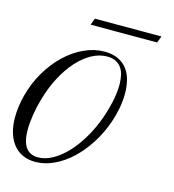

<svg xmlns="http://www.w3.org/2000/svg" viewBox="-129 -821 835 921"><g transform="rotate(15 289.0 -360.0)"><path d="M-3.9 -283.7Q13.2 -349.1 46.1 -404.8Q79.1 -460.4 121.8 -501.2Q164.6 -542 214.6 -564.9Q264.6 -587.9 315.4 -587.9Q356.4 -587.9 384.5 -574Q412.6 -560.1 429.7 -536.6Q446.8 -513.2 454.1 -482.4Q461.4 -451.7 461.4 -418Q461.4 -381.3 454.3 -344.7Q447.3 -308.1 436 -274.9Q415 -213.4 381.8 -161.4Q348.6 -109.4 307.9 -71.3Q267.1 -33.2 221.2 -12Q175.3 9.3 129.4 9.3Q94.7 9.3 67.1 -3.2Q39.6 -15.6 20.5 -39.1Q1.5 -62.5 -8.8 -96.4Q-19 -130.4 -19 -172.9Q-19 -199.7 -15.1 -227.8Q-11.2 -255.9 -3.9 -283.7ZM136.7 -15.1Q171.9 -15.1 208.3 -35.2Q244.6 -55.2 278.6 -91.1Q312.5 -127 341.8 -176.8Q371.1 -226.6 392.1 -286.1Q397.9 -302.2 403.6 -322.3Q409.2 -342.3 414.1 -364Q418.9 -385.7 421.9 -408.4Q424.8 -431.2 424.8 -452.6Q424.8 -476.1 420.4 -497.3Q416 -518.6 405.5 -534.2Q395 -549.8 377.2 -559.1Q359.4 -568.4 333 -568.4Q294.9 -568.4 257.6 -548.1Q220.2 -527.8 186.8 -491Q153.3 -454.1 126 -402.8Q98.6 -351.6 80.6 -289.6Q68.4 -248 61.8 -206.3Q55.2 -164.6 55.2 -130.4Q55.2 -15.1 136.7 -15.1ZM229 -728.5H559.6L546.4 -695.3H216.3Z"/></g></svg>

Font: Petit Formal Script
Style: Regular
Weight: 400
Version: Version 1.001; ttfautohint (v0.8) -G 200 -r 50